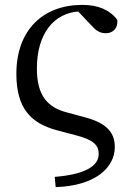

<svg xmlns="http://www.w3.org/2000/svg" viewBox="-20 -556 542 786"><path d="M208 210C370 205 450 130 450 46C450 -9 422 -50 331 -75L253 -96C173 -117 131 -167 131 -275C131 -422 203 -501 300 -509L356 -450C372 -432 388 -420 413 -420C444 -420 464 -442 460 -475C429 -516 381 -536 317 -536C156 -536 47 -433 47 -254C47 -114 105 -52 212 -23L295 -1C366 18 384 40 384 75C384 126 322 159 204 168Z"/></svg>

Font: Noto Serif CJK SC Medium
Style: Regular
Weight: 500
Designer: Ryoko NISHIZUKA 西塚涼子 (kana & ideographs); Frank Grießhammer (Latin, Greek & Cyrillic); Wenlong ZHANG 张文龙 (bopomofo); San
Foundry: Adobe
Version: Version 2.001;hotconv 1.1.0;makeotfexe 2.6.0